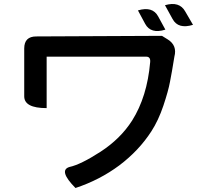

<svg xmlns="http://www.w3.org/2000/svg" viewBox="-20 -867 1040 959"><path d="M669 -815Q742 -837 770 -785L806 -719Q733 -696 705 -748L669 -815ZM804 -841Q876 -862 905 -810L944 -743Q870 -720 842 -772L804 -841ZM818 -670Q866 -640 851 -584Q838 -503 829 -458Q821 -414 796 -339Q771 -265 736 -211Q674 -115 576 -41Q478 32 357 72Q270 -16 327 -33Q383 -45 482 -109Q582 -174 640 -265Q715 -384 730 -556Q733 -584 710 -584H213V-327Q101 -327 101 -386V-625Q101 -685 161 -685L789 -688Z"/></svg>

Font: Swei Half Moon CJK SC
Style: Medium
Weight: 500
Version: Version 2.071